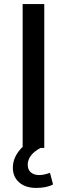

<svg xmlns="http://www.w3.org/2000/svg" viewBox="-20 -725 328 941"><path d="M91 0V-705H197V0ZM157 196Q105 196 74 169Q43 142 43 97Q43 55 70.5 18Q98 -19 144 -39L179 0Q164 7 149 19.5Q134 32 125 48Q116 64 116 82Q116 108 132 120.5Q148 133 171 133Q185 133 198 130Q211 127 225 122L240 179Q223 188 202.5 192Q182 196 157 196Z"/></svg>

Font: NunitoSans_10ptSemiBold
Style: Regular
Weight: 600
Designer: Vernon Adams
Foundry: Vernon Adams
Version: Version 3.101;gftools[0.9.27]